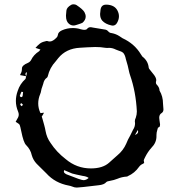

<svg xmlns="http://www.w3.org/2000/svg" viewBox="-20 -850 818 885"><path d="M101.1 -498.5 100.6 -499.5Q100.6 -498.5 101.1 -498.5ZM602.1 -228Q616.7 -233.4 616.7 -243.2Q616.7 -246.6 615.2 -251Q612.3 -245.1 609.1 -240Q606 -234.9 602.1 -228ZM398.9 -73.7Q453.6 -73.7 482.9 -100.1Q493.2 -109.9 503.4 -118.4Q513.7 -127 522.9 -135.7Q548.3 -157.2 561.5 -187Q569.3 -207 580.1 -225.1L593.3 -252Q602.5 -265.6 602.5 -281.7L601.6 -291Q601.6 -299.3 606 -307.6Q610.8 -321.8 610.8 -336.4Q606.4 -426.3 579.6 -503.4Q576.2 -513.2 574.2 -523.4Q570.3 -544.9 560.1 -577.6Q556.6 -596.2 548.3 -606Q540 -613.3 526.4 -616.7L513.7 -621.6Q498.5 -629.4 482.9 -629.4L473.6 -628.9Q467.3 -628.9 462.9 -629.9Q445.8 -633.3 418.5 -633.3Q383.3 -632.3 348.6 -629.9Q284.7 -626.5 248.5 -582Q243.2 -574.7 237.3 -567.9Q209 -537.6 200.2 -498.5Q198.7 -493.2 195.3 -491.2Q183.1 -482.9 179.2 -463.4Q177.2 -455.6 174.1 -448Q170.9 -440.4 169.7 -432.1Q168.5 -423.8 165.5 -417Q156.2 -395 156.2 -373Q156.2 -350.6 166.5 -328.6Q182.1 -330.1 182.6 -330.6Q181.2 -327.1 179 -323.2Q176.8 -319.3 174.8 -316.2Q172.9 -313 172.4 -313Q172.9 -312 176.3 -300.3Q179.7 -288.6 183.8 -273.4Q188 -258.3 189.9 -246.6Q195.3 -215.8 212.9 -191.4Q240.7 -148.9 282.7 -116.7Q333.5 -73.7 398.9 -73.7ZM364.7 -19.5Q377.4 -19.5 388.7 -29.8Q379.4 -37.1 361.8 -39.1Q328.1 -45.9 312.5 -50.3L275.4 -65.9L274.4 -58.6Q274.4 -52.7 286.6 -46.4Q354 -19.5 364.7 -19.5ZM76.7 -402.3Q80.1 -402.3 82.5 -404.1Q85 -405.8 86.4 -425.8L79.1 -427.2L76.7 -421.9Q73.7 -415.5 71.3 -408.7Q71.3 -407.7 72 -406.5Q72.8 -405.3 74.2 -403.8Q75.7 -402.3 76.7 -402.3ZM77.6 -360.4 86.4 -366.2 79.1 -374.5Q72.8 -371.1 72.8 -370.1ZM100.6 -499.5Q101.1 -502 102.3 -505.1Q103.5 -508.3 103.5 -512.2Q103.5 -514.6 101.6 -518.1Q97.2 -512.7 97.2 -508.3Q97.2 -504.9 100.6 -499.5ZM334 14.6Q323.2 14.6 312.5 9.8Q305.2 6.8 296.9 5.4Q233.9 -6.3 193.8 -50.8Q182.6 -62.5 171.1 -73.2Q159.7 -84 148.9 -95.2Q132.8 -112.3 126.5 -134.3Q121.1 -160.6 100.1 -181.6Q88.4 -192.9 78.1 -244.6Q73.2 -268.6 70.8 -273.9Q68.4 -279.3 52.2 -288.6Q58.1 -300.3 60.5 -303.7Q66.4 -312.5 66.4 -322.3Q66.4 -328.6 63.5 -335.4Q53.2 -359.9 53.2 -384.8Q53.2 -407.7 61.5 -430.7Q71.8 -463.4 97.7 -486.3L100.6 -498.5L72.3 -503.9L76.2 -512.2Q81.1 -520 81.1 -534.4Q81.1 -548.8 108.4 -560.1Q117.7 -564 123 -572.8Q134.8 -597.7 160.2 -613.8Q162.1 -615.2 166.5 -621.6L143.6 -629.4Q152.3 -639.6 162.1 -647.7Q171.9 -655.8 185.5 -658.7Q187.5 -659.2 189.9 -659.9Q192.4 -660.6 193.8 -660.9Q195.3 -661.1 197.3 -661.1Q204.1 -658.7 209.5 -658.7Q223.6 -658.7 241.2 -677.2Q246.1 -682.1 247.1 -690.4Q248.5 -702.1 265.1 -710Q289.1 -720.7 314.9 -720.7Q335.9 -720.7 351.6 -715.3Q363.3 -712.4 368.2 -712.4Q377.4 -712.4 380.9 -716.3Q387.2 -724.6 396.5 -724.6Q401.4 -724.6 407.2 -723.1L462.9 -713.9Q472.7 -712.9 479 -705.3Q485.4 -697.8 495.6 -697.3Q515.1 -693.4 530.8 -683.1Q541 -675.8 544.9 -673.8Q600.1 -648.4 629.4 -599.6L636.2 -589.4Q662.6 -569.3 665.5 -538.1Q665.5 -534.7 671.9 -527.3Q686 -510.3 690.9 -503.4Q700.2 -490.2 700.2 -480.5Q700.2 -476.6 698.7 -472.7V-469.7Q698.7 -464.4 701.2 -461.4Q715.3 -447.3 715.3 -432.6Q731.4 -405.8 731.4 -372.1Q731.9 -358.4 733.4 -345.7Q733.4 -334 724.6 -328.6Q713.9 -322.3 713.9 -307.1Q714.4 -300.3 715.3 -293.9Q716.3 -289.6 717.8 -276.4Q717.8 -272.9 716.8 -268.6Q715.8 -264.2 708 -261.2L705.1 -251Q701.2 -239.3 701.2 -227.5V-221.7Q701.2 -191.9 677.7 -168.5Q661.1 -149.9 649.9 -127.4Q642.6 -113.3 642.6 -110.4Q642.6 -107.9 643.6 -105Q644.5 -102.1 644.5 -98.6L637.2 -94.2Q627.9 -90.3 621.1 -81.1Q600.6 -51.8 569.3 -38.1Q567.4 -36.1 564.5 -36.1Q541.5 -34.7 521 -25.9Q504.9 -19.5 487.8 -16.6Q473.6 -14.6 469.7 -10.3Q460 1.5 434.1 3.9Q346.2 14.6 334 14.6ZM72.3 -503.4 71.3 -503.9Q72.3 -503.9 72.3 -503.4ZM521 -802.2Q528.3 -788.6 528.3 -774.9Q528.3 -759.8 519.5 -744.6Q512.2 -731.9 499.5 -731.9Q496.6 -731.9 493.2 -732.9Q465.8 -738.8 451.2 -754.9Q441.4 -766.6 441.4 -784.7V-786.1L441.9 -791L442.4 -795.4L442.9 -800.8Q444.8 -828.6 469.2 -828.6H472.7Q507.8 -826.7 521 -802.2ZM332.5 -826.7Q361.3 -807.6 369.1 -794.4Q375 -783.7 375 -773.4Q375 -758.3 360.4 -745.1L358.4 -744.6L356 -743.2L349.6 -740.7L340.8 -737.8L331.5 -734.9Q324.7 -732.4 318.8 -732.4Q306.6 -732.4 296.9 -741.2Q284.2 -752.4 284.2 -776.4V-779.8L286.1 -801.3Q287.6 -815.9 308.1 -827.6Q312 -830.1 318.4 -830.1H320.3Q328.1 -829.6 332.5 -826.7Z"/></svg>

Font: Kurland
Style: Regular
Weight: 400
Designer: GGBot
Version: 0.22